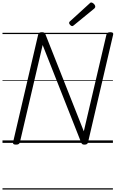

<svg xmlns="http://www.w3.org/2000/svg" viewBox="-20 -1149 931 1544"><path d="M108 14Q80 14 85 -5L287 -871Q289 -881 296 -885.5Q303 -890 317 -890Q329 -890 335 -886.5Q341 -883 345 -874L654 -93L836 -871Q839 -881 846 -885.5Q853 -890 867 -890Q895 -890 890 -871L688 -5Q686 5 679 9.5Q672 14 659 14Q648 14 642.5 10.5Q637 7 633 -2L323 -787L140 -5Q137 5 130 9.5Q123 14 108 14ZM561 -939Q553 -939 544.5 -948Q536 -957 536 -963Q536 -966 536.5 -969Q537 -972 541 -976L699 -1120Q703 -1124 706 -1126.5Q709 -1129 714 -1129Q720 -1129 728 -1123.5Q736 -1118 741 -1110.5Q746 -1103 746 -1096Q746 -1093 745 -1089.5Q744 -1086 739 -1081L574 -946Q570 -943 567 -941Q564 -939 561 -939ZM0 365H888V375H0ZM0 -20H888V0H0ZM0 -505H888V-500H0ZM0 -885H888V-875H0Z"/></svg>

Font: Playwrite AT Guides
Style: Italic
Weight: 400
Italic angle: -13.0072°
Designer: Veronika Burian, José Scaglione
Foundry: TypeTogether
Version: Version 1.002